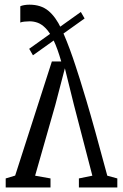

<svg xmlns="http://www.w3.org/2000/svg" viewBox="-20 -822 541 842"><path d="M109 -801.5Q159.5 -801.5 191.8 -775Q224 -748.5 248.5 -696.8Q273 -645 299.5 -568.5Q303.5 -556.5 311 -534.2Q318.5 -512 330.2 -474.8Q342 -437.5 359 -380.5Q376 -323.5 398.5 -242.5Q421 -161.5 450.5 -51.5L494.5 -39.5V0H326V-39.5L385 -51.5L304.5 -361L264.5 -522.5L222.5 -361.5L134 -51.5L201.5 -39.5V0H5V-39.5L46.5 -52L207.5 -552.5H248.5Q232 -610 215.2 -644.8Q198.5 -679.5 181 -697.5Q163.5 -715.5 146 -722Q128.5 -728.5 110 -728.5Q99.5 -728.5 87 -727.2Q74.5 -726 69 -723V-794.5Q74.5 -797.5 85.8 -799.5Q97 -801.5 109 -801.5ZM334.5 -769.5 351 -741 124.5 -579.5 108 -608Z"/></svg>

Font: Merriweather 24pt SemiCondensed Light
Style: Regular
Weight: 300
Width: 4
Designer: Eben Sorkin
Foundry: Eben Sorkin
Version: Version 2.100